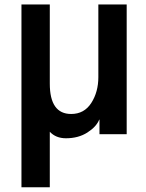

<svg xmlns="http://www.w3.org/2000/svg" viewBox="-20 -583 634 834"><path d="M73.2 230.5V-563.5H196.3V-219.7Q196.3 -87.9 289.1 -87.9Q345.7 -87.9 376.5 -135.7Q407.2 -183.6 407.2 -248V-563.5H530.3V0H412.1V-63.5H411.1Q398.4 -32.2 359.4 -7.3Q320.3 17.6 266.6 17.6Q222.7 17.6 196.3 -10.7V230.5Z"/></svg>

Font: Gothic A1
Style: Bold
Weight: 700
Version: Version 2.50